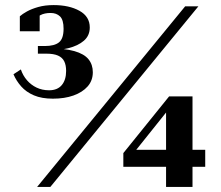

<svg xmlns="http://www.w3.org/2000/svg" viewBox="-20 -735 871 755"><path d="M173 -380Q146 -380 124 -390.5Q102 -401 86 -419.5Q70 -438 62 -462L33 -443Q44 -417 63.5 -395Q83 -373 113.5 -360Q144 -347 188 -347Q234 -347 269 -359.5Q304 -372 324.5 -395Q345 -418 345 -451Q345 -481 328 -502Q311 -523 272.5 -534Q234 -545 170 -545L161 -537Q210 -536 248.5 -545.5Q287 -555 310 -575Q333 -595 333 -627Q333 -670 292.5 -692.5Q252 -715 191 -715Q157 -715 130.5 -707.5Q104 -700 86 -690Q68 -680 58 -671V-612H136V-684Q128 -683 123.5 -679Q119 -675 118 -668.5Q117 -662 116 -653Q123 -667 139 -675.5Q155 -684 179 -684Q202 -684 216 -670.5Q230 -657 230 -622Q230 -583 212 -568.5Q194 -554 156 -554H129V-524H162Q191 -524 208 -516.5Q225 -509 232.5 -494Q240 -479 240 -456Q240 -421 223 -400.5Q206 -380 173 -380ZM708 -710H760L178 0H126ZM465 -79V-133L645 -356H684L659 -325L495 -120L494 -146H787V-79ZM737 0H633V-305L661 -356H737Z"/></svg>

Font: Roboto Serif 144pt SemiBold
Style: Regular
Weight: 600
Version: Version 1.008